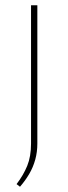

<svg xmlns="http://www.w3.org/2000/svg" viewBox="-20 -500 260 730"><path d="M122 -480V46Q122 78 114 107Q106 136 91 161.5Q76 187 56 210L43 200Q69 166 83.5 130.5Q98 95 98 46V-480Z"/></svg>

Font: Exo 2 Thin
Style: Regular
Weight: 250
Designer: Natanael Gama
Foundry: Natanael Gama
Version: Version 2.010